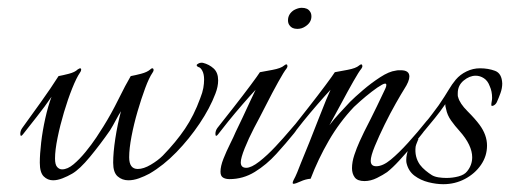

<svg xmlns="http://www.w3.org/2000/svg" viewBox="-20 -456 1307 492"><path d="M116 6Q102 6 92 -4Q82 -14 82 -39Q82 -61 85.5 -91Q89 -121 96 -152.5Q103 -184 112 -208Q95 -183 74 -156.5Q53 -130 39 -112Q36 -108 34 -108Q32 -108 32 -113Q32 -121 37 -128Q58 -157 84.5 -194Q111 -231 130 -261Q141 -263 156.5 -267Q172 -271 179 -278Q184 -281 185 -281Q188 -281 188 -277.5Q188 -274 185 -270Q176 -257 165 -229.5Q154 -202 144 -168.5Q134 -135 127.5 -103Q121 -71 121 -50Q121 -34 126.5 -28Q132 -22 139 -22Q153 -22 168.5 -35Q184 -48 199.5 -67Q215 -86 227 -104Q239 -122 245 -132Q265 -164 283.5 -201.5Q302 -239 315 -261Q326 -263 341.5 -267Q357 -271 365 -278Q368 -281 370 -281Q373 -281 373.5 -277.5Q374 -274 371 -270Q362 -257 352 -230Q342 -203 332.5 -170.5Q323 -138 317 -106.5Q311 -75 311 -53Q311 -23 333 -23Q348 -23 366.5 -34Q385 -45 397 -57Q431 -92 454 -126Q477 -160 493 -204Q499 -219 501 -230.5Q503 -242 503 -252Q503 -266 498.5 -274.5Q494 -283 489 -284Q484 -286 484 -289Q484 -291 489 -293.5Q494 -296 500 -295Q516 -291 527.5 -280.5Q539 -270 539 -250Q539 -234 532 -216Q518 -179 491.5 -139.5Q465 -100 432 -66Q399 -32 363 -11Q350 -4 336 1Q322 6 309 6Q293 6 281.5 -4Q270 -14 270 -39Q270 -65 275.5 -101Q281 -137 290 -171Q283 -160 276.5 -147.5Q270 -135 262 -122Q237 -86 210.5 -54Q184 -22 165 -11Q153 -4 140 1Q127 6 116 6Z M742 -382Q728 -382 722 -391Q718 -396 718 -404Q718 -420 733 -430Q744 -436 753 -436Q768 -436 774 -427Q778 -422 778 -414Q778 -398 762 -388Q753 -382 742 -382ZM568 3Q558 3 551.5 -1Q545 -5 545 -16Q545 -30 552.5 -49Q560 -68 569.5 -87Q579 -106 584 -118Q591 -132 601.5 -154.5Q612 -177 621.5 -197.5Q631 -218 635 -226Q621 -211 601.5 -188.5Q582 -166 565 -145Q548 -124 539 -112Q536 -108 534 -108Q532 -108 532 -113Q532 -121 537 -128Q556 -152 579.5 -182Q603 -212 622 -237.5Q641 -263 646 -271Q657 -273 678.5 -277Q700 -281 708 -288Q711 -291 714 -291Q716 -291 716.5 -287.5Q717 -284 714 -280Q708 -273 693 -246Q678 -219 661.5 -186.5Q645 -154 631 -128Q617 -101 607 -76Q597 -51 597 -40Q597 -26 611 -26Q624 -26 644.5 -42Q665 -58 686 -80.5Q707 -103 723 -122Q728 -128 735.5 -136.5Q743 -145 745 -147Q747 -145 747 -140Q746 -133 742 -126.5Q738 -120 734 -115Q713 -89 688 -61.5Q663 -34 633 -15.5Q603 3 568 3Z M732 15Q728 15 732 6Q737 -3 741.5 -14Q746 -25 751 -38Q761 -62 773 -92Q785 -122 796 -150.5Q807 -179 815.5 -199.5Q824 -220 827 -226Q813 -211 793.5 -188.5Q774 -166 757 -145Q740 -124 731 -112Q728 -108 726 -108Q724 -108 724 -113Q724 -121 729 -128Q748 -152 771.5 -182Q795 -212 814 -237.5Q833 -263 838 -271Q849 -273 870.5 -277Q892 -281 900 -288Q903 -291 906 -291Q908 -291 908.5 -287.5Q909 -284 906 -280Q900 -273 885.5 -247.5Q871 -222 854.5 -191Q838 -160 824 -135Q836 -151 850 -166Q864 -181 877 -195Q889 -207 910 -225Q931 -243 954 -258Q977 -273 994 -275Q998 -276 1001.5 -276Q1005 -276 1007 -276Q1029 -276 1029 -260Q1029 -248 1016 -228Q1009 -217 994.5 -191.5Q980 -166 965.5 -136.5Q951 -107 940.5 -81.5Q930 -56 930 -44Q930 -30 944 -30Q961 -30 981.5 -47Q1002 -64 1026 -90.5Q1050 -117 1074 -147Q1076 -145 1076 -140Q1076 -133 1071.5 -126.5Q1067 -120 1063 -115Q1053 -102 1036.5 -82.5Q1020 -63 1003 -44.5Q986 -26 972 -15Q962 -8 946 0Q930 8 914 8Q896 8 889 -1.5Q882 -11 882 -25Q882 -41 888 -59Q894 -77 901.5 -93.5Q909 -110 913 -118Q931 -153 946 -184Q961 -215 967 -228Q970 -234 970 -238Q970 -245 959 -239Q948 -233 932.5 -221Q917 -209 904 -197.5Q891 -186 887 -182Q850 -143 822.5 -95.5Q795 -48 776 2Q763 3 750 9Q737 15 732 15Z M1116 16Q1098 16 1078 11Q1058 6 1042.5 -5.5Q1027 -17 1022 -37Q1021 -40 1021 -46Q1021 -60 1027.5 -77Q1034 -94 1044 -101Q1048 -103 1050.5 -101Q1053 -99 1051 -97Q1050 -94 1048 -89.5Q1046 -85 1045 -80Q1042 -54 1056 -34Q1062 -26 1070.5 -19Q1079 -12 1087 -7Q1094 -3 1104 -1.5Q1114 0 1124 0Q1140 0 1155 -4Q1170 -8 1177 -17Q1190 -33 1190 -53Q1190 -68 1182 -85Q1174 -102 1157 -121Q1146 -133 1136 -147Q1126 -161 1123 -177Q1122 -180 1121.5 -183Q1121 -186 1121 -189Q1108 -170 1094.5 -153.5Q1081 -137 1071 -125Q1067 -119 1064 -119Q1062 -119 1062 -123Q1062 -132 1070 -142Q1078 -151 1088 -164.5Q1098 -178 1104 -186Q1121 -211 1129.5 -225.5Q1138 -240 1148 -252Q1159 -265 1175.5 -273Q1192 -281 1210 -281Q1231 -281 1248.5 -274.5Q1266 -268 1267 -242Q1267 -230 1262.5 -217.5Q1258 -205 1253 -194Q1250 -188 1244.5 -185.5Q1239 -183 1239 -187Q1239 -191 1240 -196Q1241 -201 1241 -205Q1241 -222 1235 -235Q1230 -249 1220 -255.5Q1210 -262 1199 -262Q1183 -262 1168 -249.5Q1153 -237 1153 -217Q1153 -215 1153 -212Q1153 -209 1154 -207Q1158 -191 1178 -171Q1198 -151 1209 -136Q1228 -110 1228 -83Q1228 -56 1212.5 -33.5Q1197 -11 1171.5 2.5Q1146 16 1116 16Z"/></svg>

Font: Italianno
Style: Regular
Weight: 400
Designer: Robert E. Leuschke
Foundry: Robert E. Leuschke
Version: Version 1.100; ttfautohint (v1.8.3)